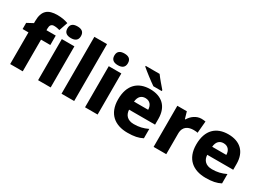

<svg xmlns="http://www.w3.org/2000/svg" viewBox="-21 -1555 3030 2221"><g transform="rotate(30 1493.5 -444.5)"><path d="M391 -489V-615H267V-640C267 -680 283 -703 319 -703C350 -703 374 -697 395 -691L435 -807C395 -821 349 -831 291 -831C166 -831 101 -781 101 -640V-614L21 -571V-489H99V-66H267V-489Z M557 -833C507 -833 466 -816 466 -755C466 -695 507 -677 557 -677C606 -677 647 -695 647 -755C647 -816 606 -833 557 -833ZM640 -615H472V-66H640Z M954 -66V-826H785V-66Z M1184 -833C1134 -833 1093 -816 1093 -755C1093 -695 1134 -677 1184 -677C1233 -677 1274 -695 1274 -755C1274 -816 1233 -833 1184 -833ZM1267 -615H1099V-66H1267Z M1653 -832H1467V-822C1509 -785 1610 -707 1662 -672H1774V-685C1742 -722 1685 -787 1653 -832ZM1649 -625C1490 -625 1384 -532 1384 -337C1384 -144 1503 -56 1669 -56C1758 -56 1814 -68 1868 -96V-221C1807 -192 1753 -179 1683 -179C1602 -179 1557 -225 1554 -297H1901V-375C1901 -539 1804 -625 1649 -625ZM1652 -508C1714 -508 1745 -464 1746 -406H1557C1563 -476 1600 -508 1652 -508Z M2334 -625C2265 -625 2207 -580 2175 -525H2168L2142 -615H2015V-66H2184V-341C2184 -443 2256 -467 2320 -467C2343 -467 2362 -465 2374 -462L2388 -620C2376 -622 2352 -625 2334 -625Z M2693 -625C2534 -625 2428 -532 2428 -337C2428 -144 2547 -56 2713 -56C2802 -56 2858 -68 2912 -96V-221C2851 -192 2797 -179 2727 -179C2646 -179 2601 -225 2598 -297H2945V-375C2945 -539 2848 -625 2693 -625ZM2696 -508C2758 -508 2789 -464 2790 -406H2601C2607 -476 2644 -508 2696 -508Z"/></g></svg>

Font: Noto Sans Malayalam UI ExtraBold
Style: Regular
Weight: 800
Designer: Jelle Bosma - Monotype Design Team
Foundry: Monotype Imaging Inc.
Version: Version 2.104